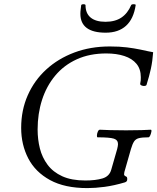

<svg xmlns="http://www.w3.org/2000/svg" viewBox="-20 -902 765 934"><path d="M405 13Q295 13 223.5 -26Q152 -65 117.5 -131.5Q83 -198 83 -280Q83 -366 115 -438.5Q147 -511 205 -564Q263 -617 341.5 -646.5Q420 -676 514 -676Q562 -676 597.5 -671.5Q633 -667 662 -661Q685 -656 701.5 -652.5Q718 -649 725 -648Q722 -605 714 -568Q706 -531 693 -490Q692 -485 683.5 -484Q675 -483 668 -486.5Q661 -490 662 -495Q664 -503 664.5 -510.5Q665 -518 665 -526Q665 -566 644 -591.5Q623 -617 585 -629.5Q547 -642 497 -642Q416 -642 353.5 -613.5Q291 -585 248.5 -534Q206 -483 184.5 -416Q163 -349 163 -272Q163 -224 174 -180Q185 -136 211.5 -100.5Q238 -65 283 -44.5Q328 -24 395 -24Q445 -24 478.5 -34Q512 -44 521 -76L550 -177Q552 -185 553 -191Q554 -197 554 -201Q554 -221 534 -227.5Q514 -234 455 -234Q451 -234 451.5 -243.5Q452 -253 456 -262Q460 -271 466 -271Q484 -270 515.5 -269Q547 -268 593 -268Q638 -268 668 -269Q698 -270 713 -271Q718 -271 716.5 -262Q715 -253 711 -243.5Q707 -234 702 -234Q672 -234 656 -230Q640 -226 632 -213.5Q624 -201 617 -177L585 -65Q582 -52 585.5 -48.5Q589 -45 594 -43Q599 -41 599 -31Q599 -23 596 -20Q593 -17 588 -15Q534 1 488.5 7Q443 13 405 13ZM494 -743Q433 -743 402 -766Q371 -789 371 -835Q371 -846 372.5 -856.5Q374 -867 375 -877Q376 -880 381 -881Q386 -882 391 -881Q396 -880 396 -877Q396 -837 421 -816.5Q446 -796 493 -796Q540 -796 570.5 -816.5Q601 -837 618 -877Q619 -880 624.5 -881Q630 -882 635.5 -881Q641 -880 640 -877Q630 -810 593 -776.5Q556 -743 494 -743Z"/></svg>

Font: Junicode VF
Style: Italic
Weight: 400
Italic angle: -11°
Designer: Peter S. Baker
Version: Version 2.209